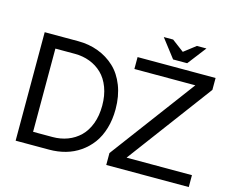

<svg xmlns="http://www.w3.org/2000/svg" viewBox="-119 -1074 1513 1248"><g transform="rotate(15 637.5 -450.0)"><path d="M1026.9 -774.9H932.1L835.9 -899.9H898.9L980 -838.9L1059.1 -899.9H1123ZM705.1 -649.9V-730H1230V-649.9L805.2 -80.1H1245.1V0H689.9V-80.1L1115.2 -649.9ZM80.1 0V-730H174.8H305.2Q378.4 -730 441.4 -706.3Q504.4 -682.6 552.2 -637.9Q600.1 -593.3 627.4 -523.2Q654.8 -453.1 654.8 -365.2Q654.8 -294.9 637 -235.4Q619.1 -175.8 587.2 -132.8Q555.2 -89.8 511.5 -59.6Q467.8 -29.3 415.5 -14.6Q363.3 0 305.2 0H174.8ZM305.2 -645H174.8V-85H305.2Q359.9 -85 406.7 -102.8Q453.6 -120.6 489 -155Q524.4 -189.5 544.7 -243.4Q564.9 -297.4 564.9 -365.2Q564.9 -433.1 544.7 -487.1Q524.4 -541 489 -575.2Q453.6 -609.4 406.7 -627.2Q359.9 -645 305.2 -645Z"/></g></svg>

Font: Miedinger*
Style: Book
Weight: 400
Version: Version 001.000